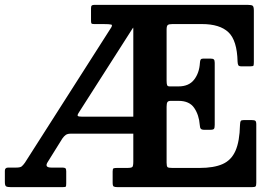

<svg xmlns="http://www.w3.org/2000/svg" viewBox="-20 -770 1115 790"><path d="M0 -21V-67.5Q0 -80.5 14 -80.5H47Q63 -80.5 69 -85.2Q75 -90 82.5 -100.5L433.5 -650.5Q445 -666.5 438 -668.8Q431 -671 404.5 -671H367.5Q358 -671 356.2 -673.8Q354.5 -676.5 354.5 -686V-736Q354.5 -744.5 357.5 -747.2Q360.5 -750 368.5 -750H999Q1015.5 -750 1020 -746Q1024.5 -742 1024.5 -726V-516.5Q1024.5 -504 1023.2 -500.5Q1022 -497 1009 -497H974Q963 -497 960.5 -501.8Q958 -506.5 957.5 -516.5Q955.5 -603.5 920 -637.2Q884.5 -671 811 -671H689.5Q675.5 -671 670.5 -667.2Q665.5 -663.5 665.5 -648.5V-438.5Q665.5 -425.5 667.5 -420Q669.5 -414.5 678 -414.5H714.5Q757 -414.5 778.5 -442Q800 -469.5 802.5 -510.5Q803 -521 805.8 -525Q808.5 -529 817 -529H845Q856 -529 859.8 -525.5Q863.5 -522 863.5 -511.5V-256.5Q863.5 -244 860.5 -240Q857.5 -236 846 -236H818Q810.5 -236 806.5 -240Q802.5 -244 802 -255.5Q799 -296.5 779.2 -325.8Q759.5 -355 714.5 -355H682.5Q672.5 -355 669 -350Q665.5 -345 665.5 -331V-100.5Q665.5 -85.5 669.5 -82.2Q673.5 -79 689 -79H801Q860 -79 896 -95Q932 -111 949 -149.8Q966 -188.5 967.5 -256Q968 -268.5 970.5 -272.2Q973 -276 983.5 -276H1015Q1026.5 -276 1030.5 -273Q1034.5 -270 1034.5 -258V-18Q1034.5 -6 1031.5 -3Q1028.5 0 1016.5 0H465Q452.5 0 448 -2.5Q443.5 -5 443.5 -18V-64.5Q443.5 -75.5 447 -77.2Q450.5 -79 461.5 -79H503Q520.5 -79 524.5 -83Q528.5 -87 528.5 -105V-220H271.5Q258 -220 250.8 -215Q243.5 -210 236.5 -200L177 -104.5Q161 -80.5 191 -80.5H236.5Q245.5 -80.5 249 -77.8Q252.5 -75 252.5 -65.5V-16Q252.5 -4 250.5 -2Q248.5 0 236.5 0H25Q11 0 5.5 -3Q0 -6 0 -21ZM316.5 -290H528.5V-650.5Q528.5 -654.5 528 -656.5Q527 -655 525.5 -653L302.5 -304Q297.5 -296 300.2 -293Q303 -290 316.5 -290Z"/></svg>

Font: Besley* Narrow Semi
Style: Regular
Weight: 600
Width: 4
Designer: Owen Earl
Foundry: indestructible type*
Version: Version 3.000; ttfautohint (v1.8.3)